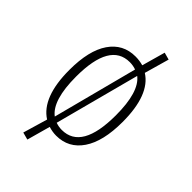

<svg xmlns="http://www.w3.org/2000/svg" viewBox="-231 -726 930 930"><g transform="rotate(45 233.5 -261.0)"><path d="M321.8 -507.8Q414.1 -449.7 414.1 -263.2Q414.1 -130.4 366 -59.6Q317.9 11.2 232.9 11.2Q208.5 11.2 181.2 2.9L147.9 123L109.9 112.8L147 -13.2Q53.2 -72.8 53.2 -259.8Q53.2 -392.6 101.1 -462.4Q148.9 -532.2 233.9 -532.2Q261.7 -532.2 287.1 -524.9L320.8 -645L357.9 -634.8ZM99.1 -259.8Q99.1 -97.7 163.1 -49.8L276.9 -485.8Q256.8 -493.2 233.9 -493.2Q99.1 -493.2 99.1 -259.8ZM232.9 -27.8Q368.2 -27.8 368.2 -263.2Q368.2 -423.3 306.2 -471.2L190.9 -35.2Q210.9 -27.8 232.9 -27.8Z"/></g></svg>

Font: Fira Sans Compressed ExtraLight
Style: Regular
Weight: 250
Width: 1
Designer: Carrois Corporate & Edenspiekermann AG
Foundry: Carrois Corporate GbR & Edenspiekermann AG
Version: Version 4.203;PS 004.203;hotconv 1.0.88;makeotf.lib2.5.64775